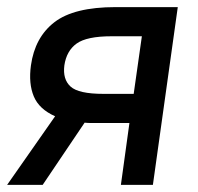

<svg xmlns="http://www.w3.org/2000/svg" viewBox="-27 -520 557 540"><path d="M60 -336Q71 -415 126 -457.5Q181 -500 298 -500H473L403 0H313L337 -174H252Q241 -174 230.5 -174Q220 -174 211 -175L93 0H-7L128 -193Q83 -213 68 -249Q53 -285 60 -336ZM154 -336Q149 -297 171.5 -276.5Q194 -256 264 -256H349L372 -418H287Q217 -418 188.5 -397.5Q160 -377 154 -336Z"/></svg>

Font: Retni Sans Medium
Style: Italic
Weight: 500
Italic angle: -8°
Designer: Vitaly Kuzmin
Foundry: ParaType Ltd.
Version: Version 1.00;June 10, 2019;FontCreator 11.5.0.2425 64-bit; t